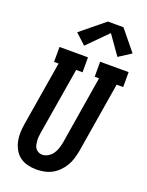

<svg xmlns="http://www.w3.org/2000/svg" viewBox="-179 -1065 885 1159"><g transform="rotate(20 264.0 -485.5)"><path d="M205 8Q176 8 148 1Q120 -6 98.5 -22Q77 -38 63.5 -62Q50 -86 44 -113Q38 -140 39 -169.5Q40 -199 45 -228L113 -639H84V-735H267V-639H226L155 -212Q153 -199 151.5 -185.5Q150 -172 151 -158.5Q152 -145 154.5 -132.5Q157 -120 164 -110Q171 -100 182.5 -94Q194 -88 207 -88Q226 -88 244 -98.5Q262 -109 273.5 -125.5Q285 -142 291 -160.5Q297 -179 301 -198L373 -639H345V-735H528V-639H486L411 -183Q406 -158 398.5 -133.5Q391 -109 377.5 -86.5Q364 -64 345 -45Q326 -26 303 -14Q280 -2 254.5 3Q229 8 205 8ZM221 -793 154 -855 306 -979H406L512 -849L433 -798L347 -920Z"/></g></svg>

Font: Iosevka Curly Slab Oblique
Style: Bold
Weight: 700
Italic angle: -9°
Monospace: yes
Designer: Belleve Invis
Foundry: Belleve Invis
Version: Version 11.1.0; ttfautohint (v1.8.3)